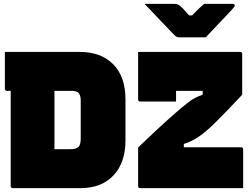

<svg xmlns="http://www.w3.org/2000/svg" viewBox="-20 -967 1290 987"><path d="M1038 -775H899Q892 -775 886.5 -778.5Q881 -782 869 -794Q862 -802 845 -819.5Q828 -837 806.5 -859.5Q785 -882 763 -905.5Q741 -929 723 -947H875Q886 -947 891.5 -945Q897 -943 904 -938Q911 -933 922 -921.5Q933 -910 952 -888H968Q989 -910 1002.5 -923Q1016 -936 1029 -947H1176Q1187 -947 1187 -939Q1187 -935 1184 -931Q1181 -927 1169 -914Q1158 -902 1140 -883Q1122 -864 1102 -843Q1082 -822 1065 -804Q1048 -786 1038 -775ZM391 -700Q499 -700 562 -636.5Q625 -573 625 -456V-246Q625 -131 563.5 -65.5Q502 0 395 0H46Q35 0 35 -11V-500H16Q5 -500 5 -511V-700ZM885 -445H701Q690 -445 690 -455V-700H1214Q1225 -700 1225 -689V-480Q1188 -440 1155 -406Q1122 -372 1090 -340Q1040 -290 1002 -264.5Q964 -239 925 -227V-210H1219Q1230 -210 1230 -199V0H701Q690 0 690 -11V-209Q740 -257 789 -302.5Q838 -348 884 -388Q915 -415 948 -441Q981 -467 1022 -480V-500H885ZM260 -200H339Q372 -200 383.5 -211.5Q395 -223 395 -256V-451Q395 -478 383 -490Q373 -500 349 -500H260Z"/></svg>

Font: Recursive Sn Lnr St XBk
Style: Regular
Weight: 1000
Version: Version 1.079;hotconv 1.0.112;makeotfexe 2.5.65598; ttfautoh